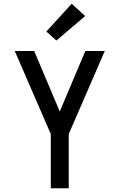

<svg xmlns="http://www.w3.org/2000/svg" viewBox="-20 -1008 640 1028"><path d="M252 0V-290L59 -735H163L300 -411L437 -735H541L348 -290V0ZM282 -791 228 -839 364 -988 436 -922Z"/></svg>

Font: Iosevka Custom Medium Extended
Style: Regular
Weight: 500
Width: 7
Monospace: yes
Designer: Belleve Invis
Foundry: Belleve Invis
Version: Version 11.2.4; ttfautohint (v1.8.4)